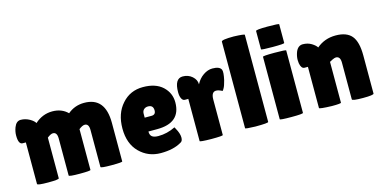

<svg xmlns="http://www.w3.org/2000/svg" viewBox="-70 -1079 2907 1459"><g transform="rotate(-15 1383.0 -349.5)"><path d="M498 -326V-5Q498 2 413 2Q327 2 327 -7V-298Q327 -348 294 -348Q277 -348 249 -326V-6Q249 4 164 4Q78 4 78 -7V-334H53Q20 -334 20 -403Q20 -434 32 -466Q49 -510 84 -510Q120 -510 154 -491Q186 -472 194 -455Q255 -510 332 -510Q406 -510 453 -463Q508 -510 583 -510Q748 -510 748 -309V-5Q748 2 663 2Q577 2 577 -7V-298Q577 -348 544 -348Q526 -348 498 -326Z M1068 -173H999Q999 -144 1015 -132Q1031 -120 1064 -120Q1133 -120 1197 -152Q1198 -153 1200 -149.5Q1202 -146 1206 -138Q1229 -97 1229.5 -66Q1230 -35 1211 -27Q1149 10 1049 10Q950 10 882 -58Q814 -126 814 -245Q814 -364 880 -437Q944 -510 1045 -510Q1145 -510 1200 -459Q1254 -408 1254 -335Q1254 -173 1068 -173ZM999 -313V-282H1053Q1086 -282 1086 -316Q1086 -358 1045 -358Q1025 -358 1012 -346Q999 -334 999 -313Z M1538 -280V-1Q1538 6 1447 6Q1356 5 1356 -2V-334H1329Q1313 -334 1303.5 -353Q1294 -372 1294 -402Q1294 -510 1358 -510Q1402 -510 1432.5 -483Q1463 -456 1463 -420Q1484 -461 1519.5 -485.5Q1555 -510 1592 -510Q1650 -510 1662 -480Q1669 -460 1656 -401Q1645 -358 1636 -343Q1626 -325 1624 -325Q1623 -325 1606 -333Q1591 -340 1576 -340Q1538 -340 1538 -280Z M1897 -693V-8Q1897 1 1795 1Q1715 -1 1715 -7V-688Q1715 -703 1812 -703Q1897 -700 1897 -693Z M2170 -497V-6Q2170 2 2079 2Q1987 2 1987 -5V-496Q1987 -503 2079 -503Q2170 -503 2170 -497ZM2170 -703V-556Q2170 -549 2079 -549Q1987 -549 1987 -555V-699Q1987 -709 2079 -709Q2170 -709 2170 -703Z M2297 -334H2271Q2245 -334 2237 -378Q2235 -396 2235 -404Q2235 -434 2247 -466Q2265 -510 2303 -510Q2341 -510 2371 -492Q2400 -474 2411 -456Q2474 -510 2561 -510Q2648 -510 2687 -463Q2726 -416 2726 -309V-9Q2726 3 2641 3Q2555 3 2555 -9V-298Q2555 -348 2520 -348Q2511 -348 2493.5 -340Q2476 -332 2469 -327V-6Q2469 1 2397 1Q2297 -2 2297 -10Z"/></g></svg>

Font: FC Lilita One
Style: Regular
Weight: 400
Designer: Juan Montoreano
Foundry: Juan Montoreano
Version: Version 1.002